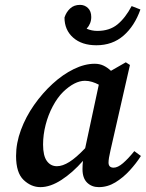

<svg xmlns="http://www.w3.org/2000/svg" viewBox="-20 -755 599 789"><path d="M157 -161Q157 -115 172.5 -93.5Q188 -72 214 -72Q237 -72 265 -89.5Q293 -107 330 -146L386 -407Q373 -414 358.5 -418.5Q344 -423 329 -423Q287 -423 239 -377Q216 -354 197 -318.5Q178 -283 167.5 -242Q157 -201 157 -161ZM386 14Q357 14 338 -4.5Q319 -23 319 -60Q319 -69 319.5 -77.5Q320 -86 321 -94Q279 -46 233 -16Q187 14 146 14Q108 14 77 -15.5Q46 -45 46 -114Q46 -167 66 -221Q86 -275 120 -323.5Q154 -372 196 -410.5Q238 -449 283 -471Q328 -493 369 -493Q389 -493 405 -485.5Q421 -478 436 -464L497 -499L514 -488L434 -137Q426 -103 426 -87Q426 -66 447 -66Q464 -66 485.5 -84.5Q507 -103 532 -134L559 -114Q540 -84 513 -54.5Q486 -25 454 -5.5Q422 14 386 14ZM376 -569Q316 -569 280.5 -600.5Q245 -632 245 -683Q252 -705 268 -720Q284 -735 309 -735Q328 -735 341.5 -722Q355 -709 355 -685Q355 -658 336 -637Q357 -628 380 -628Q430 -628 462.5 -654.5Q495 -681 521 -730L557 -716Q533 -648 487.5 -608.5Q442 -569 376 -569Z"/></svg>

Font: Source Serif Pro SemiBold
Style: Italic
Weight: 600
Italic angle: -12°
Designer: Frank Grießhammer
Foundry: Adobe Systems Incorporated
Version: Version 3.001;hotconv 1.0.111;makeotfexe 2.5.65597